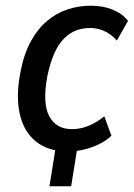

<svg xmlns="http://www.w3.org/2000/svg" viewBox="-20 -521 468 672"><path d="M153 131 181 -43H257L229 131ZM218 9Q149 9 106 -25.5Q63 -60 49 -123Q35 -186 52 -271Q64 -333 88 -376.5Q112 -420 144.5 -447.5Q177 -475 216 -488Q255 -501 298 -501Q341 -501 375 -487Q409 -473 428 -448L389 -379Q371 -400 347 -411.5Q323 -423 295 -423Q269 -423 246.5 -414.5Q224 -406 204.5 -386.5Q185 -367 170.5 -335Q156 -303 146 -256Q128 -161 152 -115Q176 -69 232 -69Q263 -69 292 -81.5Q321 -94 345 -114L370 -46Q351 -28 326 -16Q301 -4 273.5 2.5Q246 9 218 9Z"/></svg>

Font: Nunito Sans 10pt Condensed SemiBold
Style: Italic
Weight: 600
Width: 3
Italic angle: -9°
Designer: Vernon Adams
Foundry: Vernon Adams
Version: Version 3.101;gftools[0.9.27]